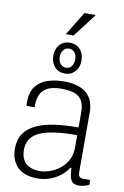

<svg xmlns="http://www.w3.org/2000/svg" viewBox="-101 -984 679 1054"><g transform="rotate(10 238.5 -457.5)"><path d="M184 12Q151 12 123.5 3.5Q96 -5 76.5 -22.5Q57 -40 46 -67Q35 -94 35 -130Q35 -178 57 -211Q79 -244 120.5 -264.5Q162 -285 222.5 -294Q283 -303 359 -303V-388Q359 -423 347.5 -447.5Q336 -472 307.5 -484Q279 -496 230 -496Q180 -496 152 -481Q124 -466 113 -440.5Q102 -415 102 -383V-370H57Q56 -375 56 -380Q56 -385 56 -392Q56 -446 80 -478Q104 -510 145.5 -524Q187 -538 240 -538Q291 -538 328 -522.5Q365 -507 385 -475.5Q405 -444 405 -396V-64Q405 -45 411.5 -37.5Q418 -30 429 -30H472V-3Q457 4 442.5 7.5Q428 11 415 11Q390 11 378.5 -1Q367 -13 363.5 -33.5Q360 -54 359 -77H353Q336 -50 309.5 -30Q283 -10 251 1Q219 12 184 12ZM189 -30Q217 -30 246.5 -40.5Q276 -51 301.5 -71Q327 -91 343 -121Q359 -151 359 -190V-260Q260 -260 200 -246.5Q140 -233 112.5 -204.5Q85 -176 85 -130Q85 -95 98.5 -72.5Q112 -50 136 -40Q160 -30 189 -30ZM233 -581Q198 -581 176 -605Q154 -629 154 -667Q154 -706 176 -729.5Q198 -753 233 -753Q267 -753 289 -729.5Q311 -706 311 -667Q311 -629 289 -605Q267 -581 233 -581ZM233 -614Q253 -614 264.5 -628.5Q276 -643 276 -667Q276 -691 264.5 -705.5Q253 -720 233 -720Q214 -720 202 -705.5Q190 -691 190 -667Q190 -643 202 -628.5Q214 -614 233 -614ZM201 -795 282 -927H342L343 -924L244 -795Z"/></g></svg>

Font: Archivo SemiCondensed Thin
Style: Regular
Weight: 250
Width: 4
Designer: Hector Gatti
Foundry: Omnibus-Type
Version: Version 2.001